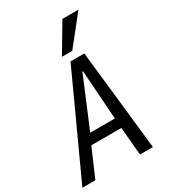

<svg xmlns="http://www.w3.org/2000/svg" viewBox="-236 -1095 1069 1207"><g transform="rotate(-30 298.0 -491.0)"><path d="M328.5 -725H428.5L508 0H414L396 -203H178L90 0H-4ZM390.5 -275 365.5 -633H361.5L211.5 -275ZM296 -777 418 -982H534.5L371 -777Z"/></g></svg>

Font: JuliaMono Italic
Style: Regular
Weight: 400
Italic angle: -9°
Monospace: yes
Designer: cormullion
Foundry: corm
Version: Version 0.049; ttfautohint (v1.8.4)